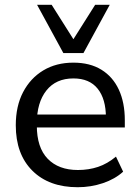

<svg xmlns="http://www.w3.org/2000/svg" viewBox="-20 -774 585 803"><path d="M305 9Q185 9 115.5 -60Q46 -129 46 -250Q46 -330 76.5 -388.5Q107 -447 161 -479.5Q215 -512 287 -512Q356 -512 404 -482.5Q452 -453 477 -399Q502 -345 502 -271V-241H117V-295H440L423 -282Q423 -360 388.5 -403Q354 -446 287 -446Q214 -446 174 -395.5Q134 -345 134 -258V-249Q134 -157 179.5 -110Q225 -63 306 -63Q351 -63 390 -76Q429 -89 465 -119L495 -56Q461 -25 410.5 -8Q360 9 305 9ZM245 -552 135 -754H196L287 -610L378 -754H439L329 -552Z"/></svg>

Font: Mulish ExtraLight Medium
Style: Regular
Weight: 500
Version: Version 3.603